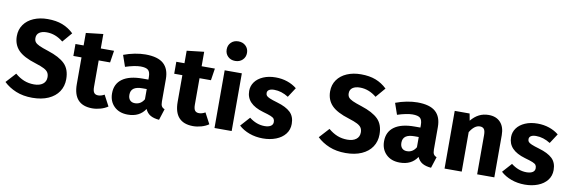

<svg xmlns="http://www.w3.org/2000/svg" viewBox="-57 -1267 5169 1740"><g transform="rotate(10 2528.0 -397.0)"><path d="M528 -621 452 -532Q381 -590 300 -590Q257 -590 232 -572.5Q207 -555 207 -522Q207 -499 218 -484.5Q229 -470 257 -457Q285 -444 341 -426Q447 -392 497 -342.5Q547 -293 547 -202Q547 -137 514 -87.5Q481 -38 419 -10.5Q357 17 272 17Q187 17 121.5 -10Q56 -37 9 -82L92 -173Q132 -139 174.5 -122Q217 -105 267 -105Q318 -105 347.5 -127.5Q377 -150 377 -190Q377 -216 366 -233.5Q355 -251 328 -265Q301 -279 250 -295Q135 -330 86.5 -381Q38 -432 38 -510Q38 -570 70 -615.5Q102 -661 159 -685.5Q216 -710 288 -710Q366 -710 423.5 -688Q481 -666 528 -621Z M967 -25Q938 -5 899.5 6Q861 17 823 17Q649 16 649 -175V-421H574V-531H649V-646L807 -664V-531H929L912 -421H807V-177Q807 -140 819 -124Q831 -108 857 -108Q884 -108 914 -125Z M1472 -89 1439 14Q1390 10 1359 -7.5Q1328 -25 1311 -63Q1259 17 1151 17Q1072 17 1025 -29Q978 -75 978 -149Q978 -236 1042 -282Q1106 -328 1227 -328H1281V-351Q1281 -398 1261 -415.5Q1241 -433 1191 -433Q1165 -433 1128 -425.5Q1091 -418 1052 -405L1016 -509Q1066 -528 1118.5 -538Q1171 -548 1216 -548Q1330 -548 1383 -501Q1436 -454 1436 -360V-154Q1436 -124 1444.5 -110Q1453 -96 1472 -89ZM1281 -147V-241H1242Q1188 -241 1161.5 -222Q1135 -203 1135 -163Q1135 -131 1151.5 -113.5Q1168 -96 1197 -96Q1251 -96 1281 -147Z M1895 -25Q1866 -5 1827.5 6Q1789 17 1751 17Q1577 16 1577 -175V-421H1502V-531H1577V-646L1735 -664V-531H1857L1840 -421H1735V-177Q1735 -140 1747 -124Q1759 -108 1785 -108Q1812 -108 1842 -125Z M2105 0H1947V-531H2105ZM2119 -721Q2119 -682 2092.5 -656.5Q2066 -631 2025 -631Q1984 -631 1958 -656.5Q1932 -682 1932 -721Q1932 -760 1958 -785.5Q1984 -811 2025 -811Q2066 -811 2092.5 -785.5Q2119 -760 2119 -721Z M2610 -483 2552 -394Q2487 -435 2421 -435Q2390 -435 2373.5 -424.5Q2357 -414 2357 -395Q2357 -380 2364.5 -370.5Q2372 -361 2395 -351Q2418 -341 2466 -327Q2549 -303 2589.5 -264.5Q2630 -226 2630 -158Q2630 -104 2599 -64.5Q2568 -25 2514 -4Q2460 17 2394 17Q2327 17 2269.5 -4Q2212 -25 2172 -62L2249 -148Q2316 -96 2390 -96Q2426 -96 2446.5 -109Q2467 -122 2467 -146Q2467 -165 2459 -176Q2451 -187 2428 -196.5Q2405 -206 2355 -220Q2276 -243 2237 -284Q2198 -325 2198 -386Q2198 -432 2224.5 -468.5Q2251 -505 2300.5 -526.5Q2350 -548 2415 -548Q2472 -548 2522 -531Q2572 -514 2610 -483Z M3411 -621 3335 -532Q3264 -590 3183 -590Q3140 -590 3115 -572.5Q3090 -555 3090 -522Q3090 -499 3101 -484.5Q3112 -470 3140 -457Q3168 -444 3224 -426Q3330 -392 3380 -342.5Q3430 -293 3430 -202Q3430 -137 3397 -87.5Q3364 -38 3302 -10.5Q3240 17 3155 17Q3070 17 3004.5 -10Q2939 -37 2892 -82L2975 -173Q3015 -139 3057.5 -122Q3100 -105 3150 -105Q3201 -105 3230.5 -127.5Q3260 -150 3260 -190Q3260 -216 3249 -233.5Q3238 -251 3211 -265Q3184 -279 3133 -295Q3018 -330 2969.5 -381Q2921 -432 2921 -510Q2921 -570 2953 -615.5Q2985 -661 3042 -685.5Q3099 -710 3171 -710Q3249 -710 3306.5 -688Q3364 -666 3411 -621Z M3975 -89 3942 14Q3893 10 3862 -7.5Q3831 -25 3814 -63Q3762 17 3654 17Q3575 17 3528 -29Q3481 -75 3481 -149Q3481 -236 3545 -282Q3609 -328 3730 -328H3784V-351Q3784 -398 3764 -415.5Q3744 -433 3694 -433Q3668 -433 3631 -425.5Q3594 -418 3555 -405L3519 -509Q3569 -528 3621.5 -538Q3674 -548 3719 -548Q3833 -548 3886 -501Q3939 -454 3939 -360V-154Q3939 -124 3947.5 -110Q3956 -96 3975 -89ZM3784 -147V-241H3745Q3691 -241 3664.5 -222Q3638 -203 3638 -163Q3638 -131 3654.5 -113.5Q3671 -96 3700 -96Q3754 -96 3784 -147Z M4522 -388V0H4364V-361Q4364 -401 4351.5 -416.5Q4339 -432 4314 -432Q4264 -432 4222 -363V0H4064V-531H4201L4213 -467Q4247 -508 4286.5 -528Q4326 -548 4375 -548Q4444 -548 4483 -506Q4522 -464 4522 -388Z M5020 -483 4962 -394Q4897 -435 4831 -435Q4800 -435 4783.5 -424.5Q4767 -414 4767 -395Q4767 -380 4774.5 -370.5Q4782 -361 4805 -351Q4828 -341 4876 -327Q4959 -303 4999.5 -264.5Q5040 -226 5040 -158Q5040 -104 5009 -64.5Q4978 -25 4924 -4Q4870 17 4804 17Q4737 17 4679.5 -4Q4622 -25 4582 -62L4659 -148Q4726 -96 4800 -96Q4836 -96 4856.5 -109Q4877 -122 4877 -146Q4877 -165 4869 -176Q4861 -187 4838 -196.5Q4815 -206 4765 -220Q4686 -243 4647 -284Q4608 -325 4608 -386Q4608 -432 4634.5 -468.5Q4661 -505 4710.5 -526.5Q4760 -548 4825 -548Q4882 -548 4932 -531Q4982 -514 5020 -483Z"/></g></svg>

Font: Statis Sans
Style: Bold
Weight: 700
Designer: bBox Type GmbH
Foundry: bBox Type GmbH
Version: Version 1.000